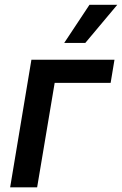

<svg xmlns="http://www.w3.org/2000/svg" viewBox="-20 -801 522 821"><path d="M469.5 -545.5H114.3L23.4 0H138.8L213.8 -446.7H453.1ZM254.6 -617.5H344.8L481.5 -780.5H362.6Z"/></svg>

Font: Magic Ui Pro Semi Bold
Style: Italic
Weight: 600
Italic angle: -9.39999°
Designer: Stefan Endress, Andreas Faust
Version: Version 1.000;FEAKit 1.0